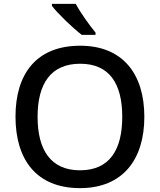

<svg xmlns="http://www.w3.org/2000/svg" viewBox="-20 -961 825 991"><path d="M371 -941H248V-931C275 -894 355 -817 402 -781H473V-793C442 -830 395 -896 371 -941ZM725 -358C725 -580 613 -725 394 -725C167 -725 60 -579 60 -359C60 -138 167 10 393 10C613 10 725 -137 725 -358ZM174 -358C174 -529 242 -632 394 -632C545 -632 611 -529 611 -358C611 -187 545 -82 393 -82C242 -82 174 -187 174 -358Z"/></svg>

Font: Noto Sans Gujarati Medium
Style: Regular
Weight: 500
Designer: Jelle Bosma - Monotype Design Team, Universal Thirst
Foundry: Monotype Imaging Inc.
Version: Version 2.106